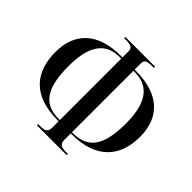

<svg xmlns="http://www.w3.org/2000/svg" viewBox="-174 -921 1127 1127"><g transform="rotate(45 390.0 -357.0)"><path d="M266 10H513V0H500C462 0 440 -6 440 -42V-97H446C652 -97 742 -207 742 -371C742 -532 643 -627 450 -627H440V-680C440 -708 460 -714 500 -714H513V-724H266V-714H279C317 -714 339 -708 339 -680V-627H326C137 -627 38 -533 38 -371C38 -209 123 -97 329 -97H339V-42C339 -6 317 0 279 0H266ZM339 -107H330C212 -107 151 -174 151 -367C151 -550 218 -617 326 -617H339ZM440 -107V-617H451C554 -617 628 -556 628 -367C628 -170 564 -107 447 -107Z"/></g></svg>

Font: Noto Serif Display Condensed Medium
Style: Regular
Weight: 500
Width: 3
Designer: Monotype Design Team
Foundry: Monotype Imaging Inc.
Version: Version 2.009